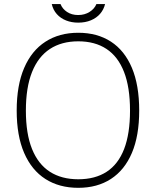

<svg xmlns="http://www.w3.org/2000/svg" viewBox="-20 -890 747 920"><path d="M355 10Q264 10 197.8 -32.2Q131.5 -74.5 95.8 -157Q60 -239.5 60 -360Q60 -481.5 95.8 -564.5Q131.5 -647.5 197.8 -690.2Q264 -733 355 -733Q446 -733 511.5 -690.5Q577 -648 612 -565Q647 -482 647 -360Q647 -239.5 612 -157.2Q577 -75 511.5 -32.5Q446 10 355 10ZM355 -31Q436 -31 491.2 -67Q546.5 -103 574.8 -176.2Q603 -249.5 603 -360Q603 -472 574.2 -545.5Q545.5 -619 490.2 -655.5Q435 -692 355 -692Q275 -692 219 -655.2Q163 -618.5 133.5 -544.8Q104 -471 104 -360Q104 -249 133.5 -176Q163 -103 219 -67Q275 -31 355 -31ZM354.5 -781.5Q323 -781.5 296.5 -792Q270 -802.5 252.2 -822.5Q234.5 -842.5 228 -870.5H270Q279 -847.5 301.2 -832.8Q323.5 -818 354.5 -818Q385.5 -818 409 -832.8Q432.5 -847.5 442 -870.5H483.5Q477 -844 459.8 -824Q442.5 -804 415.8 -792.8Q389 -781.5 354.5 -781.5Z"/></svg>

Font: Public Sans Thin Thin
Style: Regular
Weight: 250
Version: Version 2.001